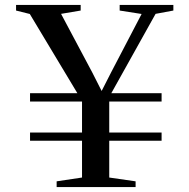

<svg xmlns="http://www.w3.org/2000/svg" viewBox="-20 -763 772 783"><path d="M295.5 -383 101.5 -706 45.5 -720V-743H309V-720L229 -706.5L356.5 -467L394.5 -392L433.5 -468.5L557.5 -706L468 -720V-743H687V-720L614.5 -706.5L434 -383H639V-349H425.5V-222.5H639V-189H425.5V-39L533 -23.5V0H211V-23.5L314.5 -39V-189H102.5V-222.5H314.5V-349H102.5V-383Z"/></svg>

Font: Merriweather 120pt Medium
Style: Regular
Weight: 500
Version: Version 2.100